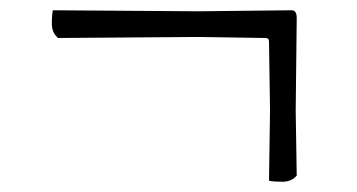

<svg xmlns="http://www.w3.org/2000/svg" viewBox="-20 -372 696 374"><path d="M504 -20 506 -157 504 -291Q504 -298 497 -298L366 -300L93 -298Q81 -308 81 -326Q81 -344 83 -352L367 -350L548 -352Q558 -352 558 -337L556 -156L558 -30Q548 -18 530 -18Q512 -18 504 -20Z"/></svg>

Font: Lusitana
Style: Regular
Weight: 400
Designer: Ana Paula Megda
Foundry: Ana Paula Megda
Version: Version 1.001; ttfautohint (v1.4.1)